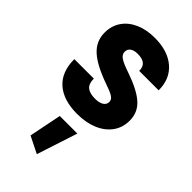

<svg xmlns="http://www.w3.org/2000/svg" viewBox="-335 -831 1316 1316"><g transform="rotate(45 322.5 -173.0)"><path d="M39.1 -247.1H228Q228 -197.3 253.4 -176.3Q278.8 -155.3 332 -155.3Q370.1 -155.3 393.3 -169.2Q416.5 -183.1 416.5 -209.5Q416.5 -232.4 392.3 -247.6Q368.2 -262.7 313 -281.2Q180.7 -327.6 118.9 -383.5Q57.1 -439.5 57.1 -522.5Q57.1 -588.4 90.8 -637.5Q124.5 -686.5 185.1 -713.6Q245.6 -740.7 326.7 -740.7Q452.1 -740.7 525.6 -678Q599.1 -615.2 599.1 -504.4H410.6Q410.6 -543.9 388.2 -562Q365.7 -580.1 320.8 -580.1Q286.6 -580.1 266.8 -566.2Q247.1 -552.2 247.1 -526.4Q247.1 -500.5 274.4 -482.4Q301.8 -464.4 362.3 -444.3Q489.3 -400.9 547.6 -349.1Q606 -297.4 606 -217.3Q606 -149.9 569.8 -99.9Q533.7 -49.8 468.8 -22.2Q403.8 5.4 317.9 5.4Q184.6 5.4 111.8 -59.1Q39.1 -123.5 39.1 -247.1ZM244.1 99.1H414.6L317.9 395.5L196.8 335Z"/></g></svg>

Font: Estedad-FD Black
Style: Regular
Weight: 900
Designer: Amin Abedi
Version: Version 7.3